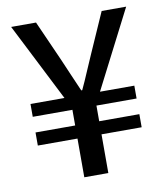

<svg xmlns="http://www.w3.org/2000/svg" viewBox="-75 -699 653 761"><g transform="rotate(-10 252.0 -318.5)"><path d="M203.1 0V-155.8H43.5V-208.5H203.1V-271.5H43.5V-323.2H180.2L21 -637.2H121.1L193.4 -474.6Q207.5 -441.9 221.7 -408.7Q235.8 -375.5 251 -341.3H254.9Q271 -375.5 284.9 -408.7Q298.8 -441.9 313.5 -474.6L385.3 -637.2H483.9L323.2 -323.2H461.4V-271.5H299.8V-208.5H461.4V-155.8H299.8V0Z"/></g></svg>

Font: Varta Light SemiBold
Style: Regular
Weight: 600
Version: Version 1.004